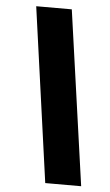

<svg xmlns="http://www.w3.org/2000/svg" viewBox="-55 -747 483 845"><g transform="rotate(5 187.0 -325.0)"><path d="M177.7 61 70.3 -710.9H227.5L336.4 61Z"/></g></svg>

Font: Roboto Condensed Black
Style: Italic
Weight: 900
Italic angle: -12°
Designer: Christian Robertson
Foundry: Google
Version: Version 3.008; 2023